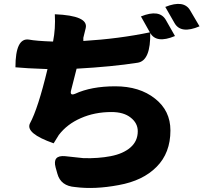

<svg xmlns="http://www.w3.org/2000/svg" viewBox="-20 -873 1040 970"><path d="M248 -663Q261 -728 257 -801Q428 -794 413 -731L401 -682V-666Q581 -677 739 -710Q742 -566 675 -556Q547 -536 367 -526L339 -416Q332 -388 359 -399Q441 -437 562 -437Q685 -437 763 -375Q841 -314 841 -214Q841 -100 771 -30Q702 40 580 62Q458 85 360 72Q287 67 270 5L261 -27Q244 -90 309 -84L402 -74Q477 -72 539 -84Q602 -96 639 -128Q676 -160 676 -210Q676 -251 640 -279Q605 -307 543 -307Q458 -307 388 -276Q319 -246 277 -191L251 -149Q108 -199 131 -249Q172 -324 220 -524Q107 -528 58 -533Q58 -683 126 -673Q162 -666 248 -663ZM815 -838Q909 -876 941 -820L988 -740Q894 -700 862 -756L815 -838ZM864 -691Q769 -651 738 -708L692 -790Q786 -828 818 -772L864 -691Z"/></svg>

Font: Swei Half Moon CJK SC
Style: Black
Weight: 900
Version: Version 2.071